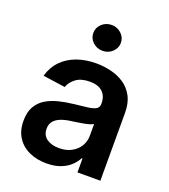

<svg xmlns="http://www.w3.org/2000/svg" viewBox="-140 -863 856 974"><g transform="rotate(20 287.5 -375.5)"><path d="M223 11Q171.2 11 129.8 -7.6Q88.4 -26.3 64.5 -62.9Q40.5 -99.4 40.5 -153.1Q40.5 -199.2 57.5 -229.4Q74.6 -259.6 104 -277.7Q133.5 -295.8 170.6 -305.2Q207.7 -314.6 247.5 -318.9Q295.5 -323.9 325.3 -327.9Q355.1 -332 368.8 -340.7Q382.5 -349.4 382.5 -367.9V-370Q382.5 -410.2 358.7 -432.2Q334.9 -454.2 290.1 -454.2Q242.9 -454.2 215.4 -433.6Q187.9 -413 178.3 -384.9L58.2 -402Q72.4 -451.7 105.1 -485.3Q137.8 -518.8 185 -535.7Q232.2 -552.6 289.4 -552.6Q328.8 -552.6 367.9 -543.3Q407 -534.1 439.3 -513Q471.6 -491.8 491.3 -455.6Q511 -419.4 511 -365.1V0H387.4V-74.9H383.2Q371.4 -52.2 350.3 -32.5Q329.2 -12.8 297.4 -0.9Q265.6 11 223 11ZM256.4 -83.5Q295.1 -83.5 323.5 -98.9Q351.9 -114.3 367.4 -139.9Q382.8 -165.5 382.8 -195.7V-259.9Q376.8 -255 362.4 -250.7Q348 -246.4 330.3 -243.3Q312.5 -240.1 295.1 -237.6Q277.7 -235.1 264.9 -233.3Q236.2 -229.4 213.4 -220.5Q190.7 -211.6 177.6 -195.8Q164.4 -180 164.4 -155.2Q164.4 -119.7 190.3 -101.6Q216.3 -83.5 256.4 -83.5ZM295.5 -622.9Q264.6 -622.9 242.7 -643.3Q220.9 -663.7 220.9 -692.5Q220.9 -721.6 242.9 -742Q264.9 -762.4 295.5 -762.4Q326 -762.4 347.8 -742Q369.7 -721.6 369.7 -692.5Q369.7 -663.7 347.8 -643.3Q326 -622.9 295.5 -622.9Z"/></g></svg>

Font: InterMG SemiBold
Style: Regular
Weight: 600
Designer: Rasmus Andersson
Foundry: rsms
Version: Version 3.019;December 26, 2023;FontCreator 15.0.0.2955 64-b